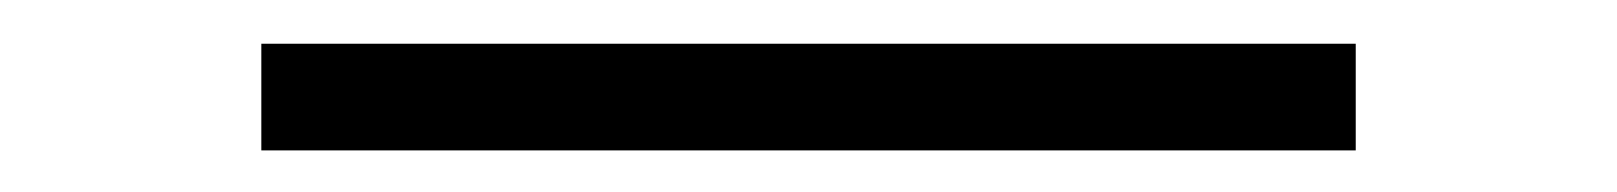

<svg xmlns="http://www.w3.org/2000/svg" viewBox="-20 30 758 90"><path d="M102.5 100.5V50.5H615.5V100.5Z"/></svg>

Font: Spartan Thin Medium
Style: Regular
Weight: 500
Version: Version 1.004